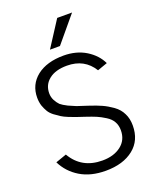

<svg xmlns="http://www.w3.org/2000/svg" viewBox="-179 -1082 963 1199"><g transform="rotate(-20 303.0 -482.5)"><path d="M39.1 -137.7Q56.6 -143.6 111.3 -163.1Q176.8 -49.8 314.5 -49.8Q390.6 -49.8 438.5 -86.9Q486.3 -124 486.3 -188.5Q486.3 -220.7 472.7 -245.1Q459 -270.5 428.7 -289.1Q399.4 -307.6 374 -318.4Q348.6 -329.1 304.7 -343.8Q269.5 -355.5 254.9 -360.4Q240.2 -365.2 208 -377.9Q176.8 -390.6 162.1 -400.4Q146.5 -410.2 124 -426.8Q101.6 -444.3 91.8 -461.9Q81.1 -479.5 72.3 -503.9Q64.5 -529.3 64.5 -557.6Q64.5 -644.5 130.9 -697.3Q197.3 -749 308.6 -749Q393.6 -749 457 -710Q519.5 -670.9 546.9 -612.3Q524.4 -604.5 480.5 -588.9Q422.9 -682.6 306.6 -682.6Q230.5 -682.6 187.5 -648.4Q144.5 -614.3 144.5 -557.6Q144.5 -532.2 156.2 -509.8Q168 -488.3 181.6 -474.6Q196.3 -461.9 227.5 -446.3Q259.8 -431.6 277.3 -424.8Q295.9 -418.9 336.9 -405.3Q346.7 -402.3 351.6 -400.4Q399.4 -384.8 431.6 -370.1Q463.9 -355.5 498 -331.1Q532.2 -306.6 548.8 -271.5Q566.4 -237.3 566.4 -191.4Q566.4 -92.8 498 -38.1Q428.7 17.6 312.5 17.6Q212.9 17.6 143.6 -24.4Q74.2 -66.4 39.1 -137.7ZM242.2 -812.5Q269.5 -855.5 352.5 -983.4Q377 -983.4 451.2 -983.4Q416 -940.4 308.6 -812.5Q292 -812.5 242.2 -812.5Z"/></g></svg>

Font: Gothic A1
Style: Regular
Weight: 400
Designer: HanYang I&C Co.,Ltd.
Version: Version 2.50